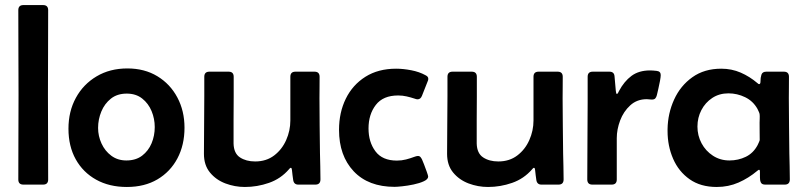

<svg xmlns="http://www.w3.org/2000/svg" viewBox="-20 -724 3164 753"><path d="M51.8 -684.1Q51.8 -704.1 71.8 -704.1H148.9Q168.9 -704.1 168.9 -684.1Q168.9 -601.1 168.5 -518.1Q168 -435.1 168 -352.1Q168 -269 168.5 -186Q168.9 -103 168.9 -20Q168.9 0 148.9 0H71.8Q51.8 0 51.8 -20Q51.8 -103 52.2 -186Q52.7 -269 52.7 -352.1Q52.7 -435.1 52.2 -518.1Q51.8 -601.1 51.8 -684.1Z M248.5 -219.2Q248.5 -287.1 277.6 -340.3Q306.6 -393.6 358.9 -424.6Q411.1 -455.6 479.5 -455.6Q546.9 -455.6 597.2 -425Q647.5 -394.5 675.5 -341.8Q703.6 -289.1 703.6 -223.1Q703.6 -155.3 675.8 -102.8Q647.9 -50.3 597.4 -20.5Q546.9 9.3 477.5 9.3Q408.7 9.3 357.2 -19.3Q305.7 -47.9 277.1 -99.1Q248.5 -150.4 248.5 -219.2ZM477.1 -356.9Q439.9 -356.9 415 -337.2Q390.1 -317.4 377.4 -286.6Q364.7 -255.9 364.7 -222.2Q364.7 -190.4 378.2 -161.1Q391.6 -131.8 416.5 -113.3Q441.4 -94.7 475.6 -94.7Q512.7 -94.7 537.4 -113.5Q562 -132.3 574.5 -162.1Q586.9 -191.9 586.9 -225.6Q586.9 -258.3 574.5 -288.3Q562 -318.4 537.6 -337.6Q513.2 -356.9 477.1 -356.9Z M1149.9 0Q1132.8 0 1129.9 -17.6Q1128.4 -27.3 1127.2 -37.4Q1126 -47.4 1125 -57.1Q1125 -58.6 1124 -62.3Q1123 -65.9 1120.6 -65.9Q1118.7 -65.9 1116.5 -63.7Q1114.3 -61.5 1113.3 -60.1Q1081.1 -22.9 1034.9 -6.8Q988.8 9.3 940.4 9.3Q900.9 9.3 864 -4.6Q827.1 -18.6 803.5 -47.4Q779.8 -76.2 779.8 -120.6Q779.8 -177.2 780.5 -234.1Q781.2 -291 781.2 -347.2V-422.9Q781.2 -442.9 801.3 -442.9H876.5Q896.5 -442.9 896.5 -422.9V-346.2Q896.5 -300.3 896 -253.9Q895.5 -207.5 896 -161.1Q897 -122.6 921.1 -106.7Q945.3 -90.8 980.5 -90.8Q1024.4 -90.8 1055.2 -114.3Q1085.9 -137.7 1102.3 -174.6Q1118.7 -211.4 1118.7 -251.5V-422.9Q1118.7 -442.9 1138.7 -442.9H1213.4Q1233.4 -442.9 1233.4 -422.9Q1233.4 -401.9 1233.2 -380.9Q1232.9 -359.9 1232.9 -338.9Q1232.9 -285.2 1233.6 -231Q1234.4 -176.8 1234.9 -123Q1235.4 -97.7 1236.1 -72Q1236.8 -46.4 1236.8 -20.5Q1236.8 0 1216.8 0Z M1618.7 -112.3Q1625.5 -112.3 1629.2 -107.9Q1632.8 -103.5 1635.3 -98.1Q1637.2 -94.2 1643.1 -79.1Q1648.9 -64 1654.1 -49.3Q1659.2 -34.7 1659.2 -31.7Q1659.2 -21 1642.3 -13.2Q1625.5 -5.4 1602.1 -0.5Q1578.6 4.4 1557.6 6.6Q1536.6 8.8 1527.8 8.8Q1424.8 8.8 1367.2 -52.2Q1309.6 -113.3 1309.6 -214.8Q1309.6 -282.7 1336.2 -336.9Q1362.8 -391.1 1413.1 -422.9Q1463.4 -454.6 1533.7 -454.6Q1561 -454.6 1592.8 -448.5Q1624.5 -442.4 1648.4 -429.2Q1653.3 -426.8 1656.5 -423.6Q1659.7 -420.4 1659.7 -414.6Q1659.7 -409.7 1657.2 -404.8L1634.8 -348.1Q1629.4 -334.5 1617.7 -334.5Q1612.8 -334.5 1606.9 -336.9Q1590.8 -342.3 1574.7 -345.9Q1558.6 -349.6 1541.5 -349.6Q1482.4 -349.6 1453.9 -312.5Q1425.3 -275.4 1425.3 -220.2Q1425.3 -167 1452.4 -130.6Q1479.5 -94.2 1536.6 -94.2Q1555.2 -94.2 1572.3 -98.6Q1589.4 -103 1606.4 -109.4Q1609.4 -110.4 1612.3 -111.3Q1615.2 -112.3 1618.7 -112.3Z M2103.5 0Q2086.4 0 2083.5 -17.6Q2082 -27.3 2080.8 -37.4Q2079.6 -47.4 2078.6 -57.1Q2078.6 -58.6 2077.6 -62.3Q2076.7 -65.9 2074.2 -65.9Q2072.3 -65.9 2070.1 -63.7Q2067.9 -61.5 2066.9 -60.1Q2034.7 -22.9 1988.5 -6.8Q1942.4 9.3 1894 9.3Q1854.5 9.3 1817.6 -4.6Q1780.8 -18.6 1757.1 -47.4Q1733.4 -76.2 1733.4 -120.6Q1733.4 -177.2 1734.1 -234.1Q1734.9 -291 1734.9 -347.2V-422.9Q1734.9 -442.9 1754.9 -442.9H1830.1Q1850.1 -442.9 1850.1 -422.9V-346.2Q1850.1 -300.3 1849.6 -253.9Q1849.1 -207.5 1849.6 -161.1Q1850.6 -122.6 1874.8 -106.7Q1898.9 -90.8 1934.1 -90.8Q1978 -90.8 2008.8 -114.3Q2039.6 -137.7 2055.9 -174.6Q2072.3 -211.4 2072.3 -251.5V-422.9Q2072.3 -442.9 2092.3 -442.9H2167Q2187 -442.9 2187 -422.9Q2187 -401.9 2186.8 -380.9Q2186.5 -359.9 2186.5 -338.9Q2186.5 -285.2 2187.3 -231Q2188 -176.8 2188.5 -123Q2189 -97.7 2189.7 -72Q2190.4 -46.4 2190.4 -20.5Q2190.4 0 2170.4 0Z M2370.1 -442.9Q2388.7 -442.9 2390.1 -424.8L2395 -369.1Q2395 -368.7 2396 -362.1Q2397 -355.5 2399.4 -355.5Q2401.9 -355.5 2404.5 -360.8Q2407.2 -366.2 2407.7 -367.2Q2427.7 -404.8 2456.5 -426.3Q2485.4 -447.8 2529.3 -447.8Q2539.6 -447.8 2555.4 -446Q2571.3 -444.3 2571.3 -429.7Q2571.3 -422.4 2568.4 -406.7Q2565.4 -391.1 2561.8 -375.2Q2558.1 -359.4 2556.2 -351.1Q2554.2 -342.8 2550 -338.1Q2545.9 -333.5 2536.1 -333.5Q2531.2 -333.5 2526.6 -334.2Q2522 -335 2516.6 -335Q2478 -335 2451.7 -310.8Q2425.3 -286.6 2412.1 -251.5Q2398.9 -216.3 2398.9 -182.1V-20Q2398.9 0 2378.9 0H2303.2Q2283.2 0 2283.2 -20.5Q2283.2 -96.2 2283.9 -171.6Q2284.7 -247.1 2284.7 -322.3V-422.9Q2284.7 -442.9 2304.7 -442.9Z M2791 9.3Q2727.5 9.3 2684.6 -21Q2641.6 -51.3 2619.9 -101.3Q2598.1 -151.4 2598.1 -210V-217.8Q2599.1 -279.3 2623.8 -333.5Q2648.4 -387.7 2695.3 -421.1Q2742.2 -454.6 2808.6 -454.6Q2849.6 -454.6 2885 -439.2Q2920.4 -423.8 2951.2 -397.5Q2954.6 -394 2957 -394Q2962.9 -394 2962.6 -406.2Q2962.4 -418.5 2966.1 -430.7Q2969.7 -442.9 2985.4 -442.9H3054.2Q3074.2 -442.9 3074.2 -422.9Q3074.2 -401.9 3074 -380.9Q3073.7 -359.9 3073.7 -338.9Q3073.7 -285.2 3074.5 -231Q3075.2 -176.8 3075.7 -123Q3076.2 -97.7 3076.9 -72Q3077.6 -46.4 3077.6 -20.5Q3077.6 0 3057.6 0H2981Q2967.8 0 2963.9 -8.5Q2960 -17.1 2960.4 -28.8Q2960.9 -40.5 2960.4 -49.8Q2960.4 -51.3 2960 -54.7Q2959.5 -58.1 2957 -58.1Q2955.1 -58.1 2953.4 -56.6Q2951.7 -55.2 2950.2 -54.2Q2916 -25.4 2876.5 -8.1Q2836.9 9.3 2791 9.3ZM2840.8 -94.7Q2875.5 -94.7 2905 -109.1Q2934.6 -123.5 2951.2 -154.8Q2952.1 -156.7 2955.8 -164.8Q2959.5 -172.9 2959.5 -174.8Q2959.5 -191.9 2959.2 -209Q2959 -226.1 2959 -242.7Q2959 -250.5 2959.5 -260Q2960 -269.5 2959 -276.9Q2958.5 -280.3 2955.3 -287.1Q2952.1 -293.9 2950.7 -296.9Q2933.6 -327.6 2902.3 -342.8Q2871.1 -357.9 2836.9 -357.9Q2800.8 -357.9 2773.4 -339.8Q2746.1 -321.8 2730.7 -292.2Q2715.3 -262.7 2715.3 -227.5Q2715.3 -192.4 2731.4 -162.1Q2747.6 -131.8 2776.1 -113.3Q2804.7 -94.7 2840.8 -94.7Z"/></svg>

Font: Belanosima
Style: Regular
Weight: 400
Designer: The DocRepair Project, Santiago Orozco
Foundry: Google
Version: Version 2.000